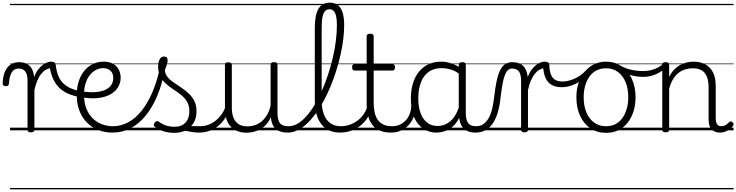

<svg xmlns="http://www.w3.org/2000/svg" viewBox="-76 -985 5564 1451"><path d="M157 15Q144 15 138 10.5Q132 6 132 -4V-374Q132 -424 114.5 -445.5Q97 -467 66 -467Q44 -467 28.5 -455.5Q13 -444 3.5 -418.5Q-6 -393 -9 -352Q-9 -343 -15 -338.5Q-21 -334 -33 -334Q-43 -334 -49.5 -338.5Q-56 -343 -56 -355Q-54 -408 -38.5 -443.5Q-23 -479 4 -497Q31 -515 67 -515Q90 -515 109.5 -509.5Q129 -504 143.5 -491.5Q158 -479 167.5 -459.5Q177 -440 181 -412L182 -403Q194 -435 210 -456.5Q226 -478 243.5 -492Q261 -506 278 -512.5Q295 -519 309 -519Q319 -519 324.5 -511.5Q330 -504 330 -494Q330 -484 324.5 -476.5Q319 -469 309 -469Q291 -469 272.5 -459Q254 -449 237 -428.5Q220 -408 206.5 -377Q193 -346 184 -304V-4Q184 6 177.5 10.5Q171 15 157 15ZM0 436H404V446H0ZM0 -20H404V0H0ZM0 -505H404V-500H0ZM0 -956H404V-946H0Z M523 -252Q484 -259 447 -273.5Q410 -288 380 -314Q350 -340 329 -381.5Q308 -423 299 -484L309 -519Q327 -519 335.5 -513Q344 -507 345 -494Q351 -445 365.5 -410.5Q380 -376 403.5 -354Q427 -332 458 -318Q489 -304 529 -296Q541 -294 545.5 -286.5Q550 -279 549 -270.5Q548 -262 541 -256Q534 -250 523 -252ZM404 436H429V446H404ZM404 -20H429V0H404ZM404 -505H429V-500H404ZM404 -956H429V-946H404Z M534 -296Q600 -285 647 -289Q694 -293 723.5 -308Q753 -323 766.5 -345.5Q780 -368 780 -395Q780 -431 759 -450.5Q738 -470 702 -470Q676 -470 651 -457.5Q626 -445 605 -420Q584 -395 571.5 -357.5Q559 -320 559 -270Q559 -205 578.5 -159.5Q598 -114 630 -85.5Q662 -57 700.5 -44Q739 -31 776 -31Q788 -31 793.5 -23.5Q799 -16 799 -7Q799 2 793.5 9.5Q788 17 776 17Q695 17 633.5 -18.5Q572 -54 538 -118Q504 -182 504 -268Q504 -323 518.5 -369Q533 -415 560 -448.5Q587 -482 624.5 -500.5Q662 -519 708 -519Q752 -519 780.5 -502Q809 -485 822.5 -457Q836 -429 836 -398Q836 -362 818 -329.5Q800 -297 763 -274.5Q726 -252 668 -244.5Q610 -237 531 -252ZM429 436H917V446H429ZM429 -20H917V0H429ZM429 -505H917V-500H429ZM429 -956H917V-946H429Z M776 17Q764 17 757.5 9.5Q751 2 751 -7Q751 -16 757.5 -23.5Q764 -31 776 -31Q838 -31 893.5 -61Q949 -91 995 -149Q1041 -207 1076 -289Q1111 -371 1133 -475Q1135 -484 1145 -485Q1155 -486 1164 -480Q1173 -474 1170 -459Q1149 -348 1112 -260Q1075 -172 1024 -110Q973 -48 910 -15.5Q847 17 776 17ZM917 436H942V446H917ZM917 -20H942V0H917ZM917 -505H942V-500H917ZM917 -956H942V-946H917Z M1429 17Q1396 17 1369.5 11.5Q1343 6 1318 3.5Q1293 1 1264 12L1285 -11Q1322 -25 1347.5 -29Q1373 -33 1393.5 -32Q1414 -31 1435 -31Q1444 -31 1448 -23.5Q1452 -16 1450.5 -7Q1449 2 1443.5 9.5Q1438 17 1429 17ZM1240 19Q1198 19 1160 7Q1122 -5 1093 -27Q1087 -33 1086.5 -41.5Q1086 -50 1094 -59Q1101 -68 1108.5 -69.5Q1116 -71 1125 -65Q1153 -45 1180.5 -36Q1208 -27 1245 -27Q1296 -27 1325.5 -58.5Q1355 -90 1355 -144Q1355 -186 1338 -215.5Q1321 -245 1294 -266.5Q1267 -288 1237 -307.5Q1207 -327 1180 -350.5Q1153 -374 1136 -406Q1119 -438 1119 -485Q1119 -511 1129.5 -534.5Q1140 -558 1164 -558Q1177 -558 1184 -550.5Q1191 -543 1191 -530Q1191 -519 1185.5 -499.5Q1180 -480 1170 -456Q1171 -427 1189 -404.5Q1207 -382 1234 -363.5Q1261 -345 1291 -325Q1321 -305 1348 -280.5Q1375 -256 1392 -223Q1409 -190 1409 -144Q1409 -71 1363 -26Q1317 19 1240 19ZM942 436H1492V446H942ZM942 -20H1492V0H942ZM942 -505H1492V-500H942ZM942 -956H1492V-946H942Z M1427 17Q1416 17 1410.5 9.5Q1405 2 1405.5 -7Q1406 -16 1413 -23.5Q1420 -31 1433 -31Q1470 -31 1501 -43Q1532 -55 1556 -75Q1580 -95 1598 -120Q1616 -145 1626 -172Q1630 -183 1639 -182.5Q1648 -182 1654 -174.5Q1660 -167 1657 -157Q1646 -124 1626 -93Q1606 -62 1577.5 -37Q1549 -12 1511 2.5Q1473 17 1427 17ZM1492 436V446ZM1492 -20V0ZM1492 -505V-500ZM1492 -956V-946Z M1787 18Q1739 18 1702 -1.5Q1665 -21 1644.5 -61.5Q1624 -102 1624 -166V-496Q1624 -505 1630 -509.5Q1636 -514 1649 -514Q1663 -514 1669.5 -509.5Q1676 -505 1676 -496V-171Q1676 -127 1688.5 -95.5Q1701 -64 1727 -47Q1753 -30 1794 -30Q1823 -30 1850 -39Q1877 -48 1900 -66.5Q1923 -85 1941 -115Q1959 -145 1969 -186V-496Q1969 -506 1975.5 -510.5Q1982 -515 1996 -515Q2009 -515 2015 -510.5Q2021 -506 2021 -496V-137Q2021 -78 2039.5 -54.5Q2058 -31 2105 -31Q2115 -31 2119.5 -23.5Q2124 -16 2123.5 -7Q2123 2 2117 9.5Q2111 17 2099 17Q2069 17 2047 10.5Q2025 4 2009.5 -9Q1994 -22 1985 -41.5Q1976 -61 1972 -87L1971 -100Q1956 -66 1934.5 -43Q1913 -20 1888.5 -7Q1864 6 1838 12Q1812 18 1787 18ZM1492 436H2163V446H1492ZM1492 -20H2163V0H1492ZM1492 -505H2163V-500H1492ZM1492 -956H2163V-946H1492Z M2099 17Q2087 17 2082 9.5Q2077 2 2078.5 -7Q2080 -16 2086.5 -23.5Q2093 -31 2105 -31Q2141 -31 2175 -51.5Q2209 -72 2241.5 -109Q2274 -146 2303.5 -195.5Q2333 -245 2358.5 -303.5Q2384 -362 2404.5 -425Q2425 -488 2440 -552.5Q2455 -617 2462.5 -679Q2470 -741 2470 -795Q2470 -808 2478.5 -814.5Q2487 -821 2497.5 -821Q2508 -821 2516.5 -814.5Q2525 -808 2525 -795Q2525 -745 2518 -688Q2511 -631 2497.5 -571Q2484 -511 2465 -450.5Q2446 -390 2422 -332Q2398 -274 2370 -222Q2342 -170 2310 -126.5Q2278 -83 2244 -51Q2210 -19 2173.5 -1Q2137 17 2099 17ZM2163 436V446ZM2163 -20V0ZM2163 -505V-500ZM2163 -956V-946Z M2493 17Q2432 17 2389.5 -11.5Q2347 -40 2325 -95Q2303 -150 2303 -229V-774Q2303 -871 2330.5 -918Q2358 -965 2415 -965Q2453 -965 2477 -946.5Q2501 -928 2513 -890.5Q2525 -853 2525 -796Q2525 -784 2516.5 -777.5Q2508 -771 2497.5 -771Q2487 -771 2478.5 -777.5Q2470 -784 2470 -796Q2470 -837 2464 -863Q2458 -889 2446 -902Q2434 -915 2415 -915Q2395 -915 2381.5 -902Q2368 -889 2361.5 -858Q2355 -827 2355 -774V-229Q2355 -165 2371.5 -121Q2388 -77 2420.5 -54Q2453 -31 2499 -31Q2510 -31 2515.5 -23.5Q2521 -16 2520.5 -7Q2520 2 2513 9.5Q2506 17 2493 17ZM2163 436H2557V446H2163ZM2163 -20H2557V0H2163ZM2163 -505H2557V-500H2163ZM2163 -956H2557V-946H2163Z M2492 17Q2481 17 2475.5 9.5Q2470 2 2470.5 -7Q2471 -16 2478 -23.5Q2485 -31 2498 -31Q2535 -31 2567.5 -42.5Q2600 -54 2626.5 -74Q2653 -94 2672 -121.5Q2691 -149 2701 -182Q2704 -193 2713.5 -192Q2723 -191 2729.5 -184Q2736 -177 2733 -167Q2721 -125 2699 -91.5Q2677 -58 2645.5 -33.5Q2614 -9 2575 4Q2536 17 2492 17ZM2557 436V446ZM2557 -20V0ZM2557 -505V-500ZM2557 -956V-946Z M2881 17Q2830 17 2794.5 2Q2759 -13 2737.5 -41.5Q2716 -70 2705.5 -110Q2695 -150 2695 -201V-452H2604Q2593 -452 2589 -458Q2585 -464 2585 -476Q2585 -489 2589 -494.5Q2593 -500 2604 -500H2695V-711Q2695 -721 2701.5 -725.5Q2708 -730 2721 -730Q2734 -730 2741 -725.5Q2748 -721 2748 -711V-500H2889Q2900 -500 2904.5 -494.5Q2909 -489 2909 -476Q2909 -464 2904.5 -458Q2900 -452 2889 -452H2748V-213Q2748 -175 2754 -142Q2760 -109 2775.5 -84.5Q2791 -60 2818 -45.5Q2845 -31 2888 -31Q2898 -31 2903 -23.5Q2908 -16 2907.5 -7Q2907 2 2900.5 9.5Q2894 17 2881 17ZM2557 436H2945V446H2557ZM2557 -20H2945V0H2557ZM2557 -505H2945V-500H2557ZM2557 -956H2945V-946H2557Z M2880 17Q2869 17 2863.5 9.5Q2858 2 2858.5 -7Q2859 -16 2866 -23.5Q2873 -31 2886 -31Q2919 -31 2945.5 -43Q2972 -55 2991 -76Q3010 -97 3020.5 -125Q3031 -153 3032 -186Q3033 -198 3042 -201.5Q3051 -205 3059.5 -201.5Q3068 -198 3067 -186Q3066 -142 3051.5 -104.5Q3037 -67 3012.5 -40Q2988 -13 2954 2Q2920 17 2880 17ZM2945 436V446ZM2945 -20V0ZM2945 -505V-500ZM2945 -956V-946Z M3222 17Q3167 17 3123 -12Q3079 -41 3054 -98Q3029 -155 3029 -238Q3029 -288 3038.5 -331Q3048 -374 3067 -408.5Q3086 -443 3113.5 -467.5Q3141 -492 3177.5 -505.5Q3214 -519 3259 -519Q3297 -519 3333.5 -506.5Q3370 -494 3406 -470V-419Q3366 -449 3331 -459.5Q3296 -470 3260 -470Q3228 -470 3200.5 -460.5Q3173 -451 3151.5 -432Q3130 -413 3115.5 -385.5Q3101 -358 3093 -322Q3085 -286 3085 -242Q3085 -180 3101.5 -133Q3118 -86 3150.5 -59.5Q3183 -33 3232 -33Q3266 -33 3298 -49Q3330 -65 3356.5 -101.5Q3383 -138 3400 -202L3418 -159Q3397 -85 3363.5 -47Q3330 -9 3292.5 4Q3255 17 3222 17ZM3518 17Q3484 17 3460 7Q3436 -3 3421 -22Q3406 -41 3398.5 -69Q3391 -97 3391 -132V-495Q3391 -506 3398 -510.5Q3405 -515 3419 -515Q3432 -515 3438 -510.5Q3444 -506 3444 -496V-133Q3444 -81 3461 -56Q3478 -31 3524 -31Q3531 -31 3535 -23.5Q3539 -16 3538.5 -7Q3538 2 3533.5 9.5Q3529 17 3518 17ZM2945 436H3580V446H2945ZM2945 -20H3580V0H2945ZM2945 -505H3580V-500H2945ZM2945 -956H3580V-946H2945Z M3515 17Q3506 17 3501.5 9.5Q3497 2 3497.5 -7Q3498 -16 3504 -23.5Q3510 -31 3521 -31Q3552 -31 3574.5 -45.5Q3597 -60 3614 -87.5Q3631 -115 3641.5 -155Q3652 -195 3658 -247Q3666 -318 3676.5 -369Q3687 -420 3702.5 -452Q3718 -484 3740.5 -499.5Q3763 -515 3796 -515Q3805 -515 3809.5 -508Q3814 -501 3813.5 -491.5Q3813 -482 3808 -474.5Q3803 -467 3794 -467Q3776 -467 3763 -455.5Q3750 -444 3740 -419Q3730 -394 3722.5 -354Q3715 -314 3708 -257Q3701 -186 3685.5 -134.5Q3670 -83 3646 -49Q3622 -15 3589.5 1Q3557 17 3515 17ZM3580 436H3680V446H3580ZM3580 -20H3680V0H3580ZM3580 -505H3680V-500H3580ZM3580 -956H3680V-946H3580Z M3887 15Q3874 15 3868 10.5Q3862 6 3862 -4V-374Q3862 -424 3845 -445.5Q3828 -467 3794 -467Q3784 -467 3779.5 -474.5Q3775 -482 3775 -491.5Q3775 -501 3780.5 -508Q3786 -515 3796 -515Q3820 -515 3839 -509.5Q3858 -504 3873 -491.5Q3888 -479 3897.5 -459.5Q3907 -440 3911 -412L3912 -403Q3924 -435 3940 -456.5Q3956 -478 3973.5 -492Q3991 -506 4008 -512.5Q4025 -519 4039 -519Q4049 -519 4054.5 -511.5Q4060 -504 4060 -494Q4060 -484 4054.5 -476.5Q4049 -469 4039 -469Q4021 -469 4002.5 -459Q3984 -449 3967 -428.5Q3950 -408 3936.5 -377Q3923 -346 3914 -304V-4Q3914 6 3907.5 10.5Q3901 15 3887 15ZM3680 436H4134V446H3680ZM3680 -20H4134V0H3680ZM3680 -505H4134V-500H3680ZM3680 -956H4134V-946H3680Z M4169 -326Q4126 -326 4095.5 -342Q4065 -358 4048.5 -392.5Q4032 -427 4028 -484L4039 -519Q4057 -519 4066 -513Q4075 -507 4075 -494Q4077 -445 4089 -418Q4101 -391 4122.5 -380Q4144 -369 4176 -369Q4201 -369 4231 -377.5Q4261 -386 4291.5 -403.5Q4322 -421 4348 -449Q4357 -458 4365.5 -456Q4374 -454 4377 -445.5Q4380 -437 4371 -426Q4349 -399 4316 -376Q4283 -353 4245 -339.5Q4207 -326 4169 -326ZM4134 436H4197V446H4134ZM4134 -20H4197V0H4134ZM4134 -505H4197V-500H4134ZM4134 -956H4197V-946H4134Z M4504 19Q4436 19 4385.5 -15.5Q4335 -50 4307.5 -110.5Q4280 -171 4280 -250Q4280 -310 4296.5 -359Q4313 -408 4343.5 -444Q4374 -480 4414.5 -499.5Q4455 -519 4504 -519Q4570 -519 4620 -485Q4670 -451 4698.5 -390Q4727 -329 4727 -250Q4727 -202 4716.5 -161Q4706 -120 4687 -87Q4668 -54 4641 -30Q4614 -6 4579.5 6.5Q4545 19 4504 19ZM4504 -31Q4543 -31 4574 -46.5Q4605 -62 4626.5 -91.5Q4648 -121 4660 -161.5Q4672 -202 4672 -250Q4672 -315 4651.5 -364.5Q4631 -414 4593.5 -441.5Q4556 -469 4504 -469Q4465 -469 4433.5 -453.5Q4402 -438 4380.5 -409Q4359 -380 4347 -339.5Q4335 -299 4335 -250Q4335 -185 4355.5 -135.5Q4376 -86 4414 -58.5Q4452 -31 4504 -31ZM4196 436H4797V446H4196ZM4196 -20H4797V0H4196ZM4196 -505H4797V-500H4196ZM4196 -956H4797V-946H4196Z M4787 -404Q4738 -404 4690.5 -417Q4643 -430 4587 -460Q4578 -464 4577 -471.5Q4576 -479 4579 -485.5Q4582 -492 4588 -495Q4594 -498 4602 -494Q4646 -469 4690.5 -458.5Q4735 -448 4789 -448Q4817 -448 4844.5 -455Q4872 -462 4896 -474.5Q4920 -487 4936 -504Q4941 -511 4947.5 -509.5Q4954 -508 4958.5 -502Q4963 -496 4963 -487.5Q4963 -479 4956 -472Q4929 -449 4901.5 -434Q4874 -419 4845.5 -411.5Q4817 -404 4787 -404ZM4797 436V446ZM4797 -20V0ZM4797 -505V-500ZM4797 -956V-946Z M5364 17Q5344 17 5328 10.5Q5312 4 5301 -8Q5290 -20 5284.5 -38.5Q5279 -57 5279 -82V-326Q5279 -371 5267 -403Q5255 -435 5228.5 -452Q5202 -469 5159 -469Q5131 -469 5104 -461Q5077 -453 5053.5 -435.5Q5030 -418 5011.5 -388Q4993 -358 4981 -314V-4Q4981 6 4974.5 10.5Q4968 15 4954 15Q4941 15 4935 10.5Q4929 6 4929 -4V-496Q4929 -506 4935 -510.5Q4941 -515 4954 -515Q4968 -515 4974.5 -510.5Q4981 -506 4981 -496V-405Q4998 -437 5019 -459Q5040 -481 5064.5 -494Q5089 -507 5114.5 -513Q5140 -519 5166 -519Q5214 -519 5251.5 -500Q5289 -481 5311 -440.5Q5333 -400 5333 -334V-94Q5333 -74 5337 -60Q5341 -46 5350.5 -38.5Q5360 -31 5375 -31Q5385 -31 5395 -34Q5405 -37 5415 -44.5Q5425 -52 5435 -62Q5441 -68 5447.5 -67.5Q5454 -67 5461 -60Q5467 -54 5468 -47.5Q5469 -41 5464 -34Q5453 -19 5436.5 -7Q5420 5 5402 11Q5384 17 5364 17ZM4797 436H5468V446H4797ZM4797 -20H5468V0H4797ZM4797 -505H5468V-500H4797ZM4797 -956H5468V-946H4797Z"/></svg>

Font: Playwrite HU Guides
Style: Regular
Weight: 400
Designer: Veronika Burian, José Scaglione
Foundry: TypeTogether
Version: Version 1.003